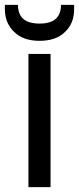

<svg xmlns="http://www.w3.org/2000/svg" viewBox="-40 -770 325 790"><path d="M77 -548C77 -548 77 0 77 0C77 0 168 0 168 0C168 0 168 -548 168 -548C168 -548 77 -548 77 -548ZM265 -732C265 -732 265 -750 265 -750C265 -750 211 -750 211 -750C211 -750 211 -750 211 -750C211 -725 204 -706 190 -693C176 -680 154 -673 123 -673C123 -673 123 -673 123 -673C92 -673 69 -680 55 -693C41 -706 34 -725 34 -750C34 -750 -20 -750 -20 -750C-20 -750 -20 -733 -20 -733C-20 -733 -20 -733 -20 -733C-20 -694 -7 -663 18 -639C43 -614 78 -602 123 -602C123 -602 123 -602 123 -602C168 -602 203 -614 228 -639C253 -663 265 -694 265 -732Z"/></svg>

Font: Girnar Poppins
Style: Regular
Weight: 500
Designer: Ninad Kale (Devanagari), Jonny Pinhorn (Latin)
Foundry: Indian Type Foundry
Version: ""